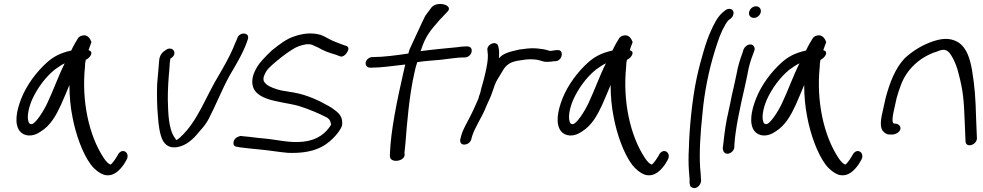

<svg xmlns="http://www.w3.org/2000/svg" viewBox="-20 -741 4997 976"><path d="M142 -232C168 -291 211 -349 258 -387C277 -400 291 -411 309 -419C277 -356 252 -283 221 -218C203 -178 158 -107 139 -110C136 -110 133 -111 129 -114C114 -136 123 -187 142 -232ZM430 -486C435 -502 441 -515 445 -527C439 -543 426 -568 397 -560C388 -558 383 -554 378 -549C370 -537 352 -506 342 -484C286 -472 250 -452 217 -422C168 -378 117 -312 89 -242C63 -177 52 -112 80 -75C101 -48 145 -42 188 -73C237 -103 266 -156 290 -208C304 -241 319 -274 333 -309C333 -252 338 -197 349 -143C365 -60 398 37 442 96C463 123 487 140 507 147C557 162 591 121 610 94L623 72C645 34 597 3 576 52L563 72C555 83 549 91 542 96H541V94H537V93C531 91 520 81 508 63C432 -51 394 -227 412 -402C412 -415 413 -425 416 -437C434 -444 462 -477 430 -486Z M1235 -527 1239 -539C1254 -577 1199 -581 1187 -549L1182 -536C1178 -528 1172 -514 1165 -496C1147 -454 1120 -406 1095 -363C1028 -255 986 -125 897 -44C891 -38 883 -32 877 -29C874 -31 872 -35 869 -40H868V-41C836 -87 835 -166 833 -235C833 -286 836 -339 841 -389C842 -412 843 -426 846 -443C851 -446 863 -453 866 -466C869 -480 860 -494 844 -494C838 -494 833 -494 823 -487C807 -477 791 -462 789 -433C787 -399 782 -357 779 -316C777 -262 778 -197 783 -147C786 -103 792 -59 807 -28C818 -8 841 21 900 2C943 -12 975 -49 1000 -80C1016 -97 1030 -116 1041 -137C1077 -206 1108 -285 1145 -353C1176 -406 1214 -468 1235 -527Z M1719 -106C1724 -143 1705 -165 1682 -181C1674 -188 1662 -196 1649 -203C1601 -230 1541 -259 1472 -271L1411 -281C1383 -287 1348 -300 1335 -312C1322 -324 1316 -331 1321 -352C1324 -361 1329 -372 1338 -385C1346 -396 1371 -419 1410 -450C1449 -480 1479 -499 1496 -505C1524 -515 1546 -520 1567 -513L1598 -499C1622 -484 1654 -472 1687 -463L1705 -456C1721 -447 1739 -463 1747 -480C1753 -490 1755 -505 1736 -509L1716 -516C1704 -521 1692 -525 1680 -530C1656 -539 1638 -553 1610 -564H1609C1563 -577 1517 -571 1470 -554C1438 -543 1404 -519 1361 -484C1324 -449 1300 -422 1289 -404C1278 -386 1270 -369 1266 -354C1236 -225 1402 -230 1500 -202C1551 -186 1607 -162 1643 -143C1657 -133 1660 -126 1663 -107C1637 -64 1594 -29 1523 -21C1451 -13 1390 -31 1323 -37C1285 -40 1249 -46 1220 -48L1203 -50C1202 -50 1188 -46 1183 -42C1167 -32 1164 -14 1169 -3C1172 1 1176 4 1184 5L1200 8C1227 11 1263 16 1302 19C1347 23 1397 32 1444 36H1445C1562 40 1626 10 1674 -39C1690 -55 1712 -81 1719 -104Z M1880 -451H1873C1857 -451 1842 -438 1839 -424C1836 -409 1847 -397 1861 -397H1869C1920 -397 1974 -406 2040 -413L2031 -374C1999 -234 1966 -76 1962 43V54C1964 90 2037 80 2037 45L2036 35C2036 30 2039 13 2041 -13C2049 -115 2060 -255 2087 -373C2091 -391 2095 -408 2101 -425C2136 -431 2177 -433 2219 -437C2262 -442 2308 -449 2334 -449H2343C2358 -449 2373 -460 2377 -476C2381 -492 2373 -505 2356 -505H2347C2330 -505 2304 -501 2304 -501C2263 -497 2185 -490 2117 -481C2117 -483 2120 -483 2120 -485V-486C2143 -557 2165 -583 2215 -640L2255 -682C2287 -715 2204 -738 2174 -704L2142 -661C2137 -653 2062 -490 2062 -490C2059 -483 2058 -476 2056 -469C1998 -460 1927 -451 1880 -451Z M2439 -336C2435 -319 2430 -306 2426 -290L2422 -272C2420 -262 2414 -254 2413 -242C2399 -211 2385 -177 2369 -147C2354 -117 2334 -85 2325 -53L2320 -34C2317 -21 2322 -6 2339 -6C2356 -6 2369 -16 2375 -30V-31L2380 -49C2394 -93 2425 -138 2446 -186V-187C2458 -217 2475 -247 2484 -277C2491 -298 2498 -320 2508 -336C2519 -355 2530 -373 2542 -392C2560 -417 2583 -429 2623 -434L2643 -437C2665 -441 2691 -440 2712 -437C2727 -435 2742 -424 2768 -427C2776 -427 2788 -428 2798 -430H2806C2842 -435 2847 -492 2812 -486H2805C2796 -484 2788 -484 2777 -482C2775 -482 2773 -483 2769 -484L2755 -488C2748 -490 2740 -491 2733 -492L2708 -495C2675 -498 2643 -492 2619 -489L2590 -482H2589C2579 -479 2568 -477 2557 -472C2538 -465 2528 -457 2516 -445C2518 -466 2518 -487 2513 -505C2506 -539 2450 -516 2458 -483C2459 -474 2459 -471 2460 -461C2461 -437 2455 -405 2448 -373C2445 -360 2442 -347 2439 -336Z M2893 -232C2919 -291 2962 -349 3009 -387C3028 -400 3042 -411 3060 -419C3028 -356 3003 -283 2972 -218C2954 -178 2909 -107 2890 -110C2887 -110 2884 -111 2880 -114C2865 -136 2874 -187 2893 -232ZM3181 -486C3186 -502 3192 -515 3196 -527C3190 -543 3177 -568 3148 -560C3139 -558 3134 -554 3129 -549C3121 -537 3103 -506 3093 -484C3037 -472 3001 -452 2968 -422C2919 -378 2868 -312 2840 -242C2814 -177 2803 -112 2831 -75C2852 -48 2896 -42 2939 -73C2988 -103 3017 -156 3041 -208C3055 -241 3070 -274 3084 -309C3084 -252 3089 -197 3100 -143C3116 -60 3149 37 3193 96C3214 123 3238 140 3258 147C3308 162 3342 121 3361 94L3374 72C3396 34 3348 3 3327 52L3314 72C3306 83 3300 91 3293 96H3292V94H3288V93C3282 91 3271 81 3259 63C3183 -51 3145 -227 3163 -402C3163 -415 3164 -425 3167 -437C3185 -444 3213 -477 3181 -486Z M3496 211C3515 224 3541 205 3544 179L3543 166C3543 158 3542 139 3539 111C3534 34 3540 -63 3551 -165C3560 -268 3582 -380 3613 -480C3633 -544 3644 -577 3669 -619C3676 -631 3681 -636 3683 -638L3696 -648C3702 -653 3706 -660 3708 -668C3712 -685 3702 -696 3687 -696C3679 -696 3672 -693 3666 -688L3655 -679C3628 -657 3608 -617 3592 -580C3582 -558 3570 -526 3558 -485C3546 -445 3533 -398 3521 -342C3498 -234 3484 -84 3482 8C3479 58 3480 98 3482 127C3484 160 3487 172 3485 189C3485 190 3486 190 3486 191C3488 209 3491 208 3496 211Z M3812 -650C3828 -650 3843 -662 3847 -678C3851 -695 3840 -709 3823 -709C3806 -709 3792 -696 3788 -680C3784 -663 3796 -650 3812 -650ZM3654 8C3654 19 3656 29 3663 35C3680 51 3713 30 3713 6V-4C3718 -86 3743 -200 3765 -295C3771 -320 3775 -343 3780 -365V-366C3786 -401 3796 -435 3807 -463L3814 -482C3818 -491 3816 -499 3813 -504C3801 -526 3769 -512 3761 -492L3760 -491L3754 -471C3742 -440 3731 -404 3724 -364C3719 -342 3715 -320 3709 -295C3703 -270 3697 -244 3692 -216L3674 -132C3666 -93 3658 -23 3655 6Z M3877 -232C3903 -291 3946 -349 3993 -387C4012 -400 4026 -411 4044 -419C4012 -356 3987 -283 3956 -218C3938 -178 3893 -107 3874 -110C3871 -110 3868 -111 3864 -114C3849 -136 3858 -187 3877 -232ZM4165 -486C4170 -502 4176 -515 4180 -527C4174 -543 4161 -568 4132 -560C4123 -558 4118 -554 4113 -549C4105 -537 4087 -506 4077 -484C4021 -472 3985 -452 3952 -422C3903 -378 3852 -312 3824 -242C3798 -177 3787 -112 3815 -75C3836 -48 3880 -42 3923 -73C3972 -103 4001 -156 4025 -208C4039 -241 4054 -274 4068 -309C4068 -252 4073 -197 4084 -143C4100 -60 4133 37 4177 96C4198 123 4222 140 4242 147C4292 162 4326 121 4345 94L4358 72C4380 34 4332 3 4311 52L4298 72C4290 83 4284 91 4277 96H4276V94H4272V93C4266 91 4255 81 4243 63C4167 -51 4129 -227 4147 -402C4147 -415 4148 -425 4151 -437C4169 -444 4197 -477 4165 -486Z M4559 -307C4588 -388 4654 -448 4733 -476H4735C4765 -488 4779 -493 4797 -481C4807 -474 4815 -461 4825 -443C4836 -422 4846 -396 4853 -366C4876 -280 4880 -230 4884 -120L4888 -24C4888 13 4944 -2 4946 -37L4942 -135C4939 -247 4935 -299 4921 -386C4911 -438 4897 -496 4851 -526C4806 -553 4760 -545 4709 -526C4657 -506 4615 -478 4579 -445C4531 -394 4503 -322 4482 -243L4468 -180C4459 -141 4449 -94 4470 -73C4479 -63 4489 -57 4504 -57H4514C4534 -57 4554 -70 4557 -85C4560 -100 4547 -113 4527 -113H4523C4513 -121 4517 -148 4524 -180L4538 -243C4544 -264 4550 -284 4559 -307Z"/></svg>

Font: Stray Cat
Style: BdExtObl
Weight: 700
Version: Version 1.0